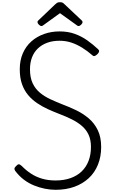

<svg xmlns="http://www.w3.org/2000/svg" viewBox="-20 -1709 1050 1748"><path d="M486 19Q439 19 388.5 9Q338 -1 289 -21Q240 -41 196.5 -74Q153 -107 118 -154Q111 -165 111.5 -174Q112 -183 126 -197Q140 -212 149.5 -213.5Q159 -215 178 -198Q218 -157 263.5 -127.5Q309 -98 364 -82Q419 -66 486 -66Q561 -66 621 -87Q681 -108 722.5 -147.5Q764 -187 786 -243.5Q808 -300 808 -371Q808 -437 786 -483.5Q764 -530 724.5 -563.5Q685 -597 632.5 -623Q580 -649 519 -672Q467 -692 415.5 -715.5Q364 -739 318 -770Q272 -801 236.5 -843Q201 -885 180.5 -942.5Q160 -1000 160 -1078Q160 -1160 188 -1224Q216 -1288 265.5 -1332Q315 -1376 381 -1399.5Q447 -1423 522 -1423Q600 -1423 661.5 -1400.5Q723 -1378 774.5 -1341.5Q826 -1305 873 -1261Q884 -1251 882 -1240.5Q880 -1230 870 -1219Q857 -1206 845.5 -1200.5Q834 -1195 823 -1204Q775 -1246 727 -1275.5Q679 -1305 629 -1321.5Q579 -1338 522 -1338Q460 -1338 410.5 -1320Q361 -1302 325.5 -1268.5Q290 -1235 271.5 -1187Q253 -1139 253 -1078Q253 -1002 277.5 -950.5Q302 -899 344 -864.5Q386 -830 439 -805.5Q492 -781 550 -758Q612 -735 674 -705Q736 -675 787.5 -631.5Q839 -588 870 -524.5Q901 -461 901 -371Q901 -283 872 -210.5Q843 -138 788 -87Q733 -36 657 -8.5Q581 19 486 19ZM357 -1472Q347 -1472 334.5 -1484Q322 -1496 322 -1506Q322 -1509 322 -1513Q322 -1517 328 -1522L482 -1669Q489 -1676 498 -1682.5Q507 -1689 526 -1689Q545 -1689 553.5 -1682.5Q562 -1676 569 -1669L725 -1522Q730 -1517 730.5 -1513Q731 -1509 731 -1506Q731 -1496 718.5 -1484Q706 -1472 696 -1472Q689 -1472 684 -1475.5Q679 -1479 671 -1485L526 -1589L382 -1485Q375 -1479 369 -1475.5Q363 -1472 357 -1472Z"/></svg>

Font: Playwrite FR Trad
Style: Regular
Weight: 400
Designer: Veronika Burian, José Scaglione
Foundry: TypeTogether
Version: Version 1.000